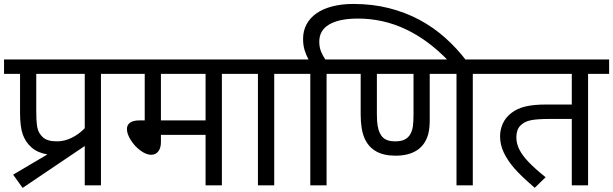

<svg xmlns="http://www.w3.org/2000/svg" viewBox="-20 -916 3031 949"><path d="M583 -550.8H479V0H398.9V-194.3L91.8 12.7L44.9 -52.7L214.4 -152.8Q166.5 -160.6 136.7 -186.5Q106.9 -212.4 93 -250.2Q79.1 -288.1 79.1 -358.4V-550.8H0V-622.1H583ZM159.2 -550.8V-368.7Q159.2 -320.8 162.6 -297.4Q166 -273.9 173.6 -260.5Q181.2 -247.1 192.4 -237.1Q203.6 -227.1 220.7 -222.2Q237.8 -217.3 261.7 -217.3Q297.4 -217.3 333.3 -234.4Q369.1 -251.5 398.9 -282.2V-550.8ZM254.4 -146.5Z M1180.7 -550.8H1076.7V0H996.1V-249.5H775.4V-213.4Q775.4 -184.1 762.2 -167.5Q749 -150.9 727.1 -150.9Q703.6 -150.9 675.3 -171.1Q647 -191.4 627.2 -222.4Q607.4 -253.4 607.4 -277.8Q607.4 -298.8 623 -309.8Q638.7 -320.8 668.5 -320.8H695.3V-550.8H568.4V-622.1H1180.7ZM996.1 -320.8V-550.8H775.4V-320.8Z M1439.5 -550.8H1335.4V0H1254.9V-550.8H1166V-622.1H1439.5Z M2196.8 -614.7Q2097.7 -718.3 1985.8 -771.2Q1874 -824.2 1749.5 -824.2Q1656.7 -824.2 1607.4 -795.2Q1558.1 -766.1 1558.1 -710.4Q1558.1 -682.6 1567.1 -660.6Q1576.2 -638.7 1587.9 -622.1H1698.2V-550.8H1594.2V0H1513.7V-550.8H1424.8V-622.1H1504.9Q1492.7 -644.5 1485.4 -668.7Q1478 -692.9 1478 -723.6Q1478 -763.7 1495.1 -795.7Q1512.2 -827.6 1544.4 -850.1Q1576.7 -872.6 1622.8 -884.5Q1668.9 -896.5 1727.1 -896.5Q1820.3 -896.5 1901.6 -876Q1982.9 -855.5 2052.5 -818.4Q2122.1 -781.2 2180.4 -729.2Q2238.8 -677.2 2286.1 -614.7Z M2420.9 -550.8H2316.9V0H2236.3V-550.8H2104V-321.3Q2104 -282.7 2097.2 -255.6Q2090.3 -228.5 2075.9 -207.5Q2061.5 -186.5 2040.8 -173.1Q2020 -159.7 1993.7 -153.1Q1967.3 -146.5 1934.6 -146.5Q1877 -146.5 1838.9 -168Q1800.8 -189.5 1781.7 -232.9Q1762.7 -276.4 1762.7 -351.6V-550.8H1683.6V-622.1H2420.9ZM2023.9 -550.8H1842.8V-352.5Q1842.8 -316.9 1846.4 -295.2Q1850.1 -273.4 1857.2 -258.5Q1864.3 -243.7 1874.8 -234.6Q1885.3 -225.6 1899.4 -221.4Q1913.6 -217.3 1932.1 -217.3Q1963.4 -217.3 1981.2 -226.8Q1999 -236.3 2008.5 -253.7Q2018.1 -271 2021 -293Q2023.9 -314.9 2023.9 -352.5Z M2806.2 -328.1H2697.3Q2634.3 -328.1 2602.8 -321.5Q2571.3 -314.9 2551.8 -294.9Q2532.2 -274.9 2532.2 -237.3Q2532.2 -205.6 2547.6 -175.8Q2563 -146 2593.8 -114Q2624.5 -82 2676.8 -40L2623 12.2Q2553.2 -47.9 2520.8 -85.7Q2488.3 -123.5 2470 -162.1Q2451.7 -200.7 2451.7 -242.2Q2451.7 -274.9 2465.1 -304.9Q2478.5 -335 2507.3 -357.4Q2536.1 -379.9 2576.9 -389.6Q2617.7 -399.4 2678.7 -399.4H2806.2V-550.8H2406.2V-622.1H2990.7V-550.8H2886.7V0H2806.2Z"/></svg>

Font: Noto Sans Devanagari UI
Style: Regular
Weight: 400
Designer: Monotype Design Team
Foundry: Monotype Imaging Inc.
Version: Version 1.06